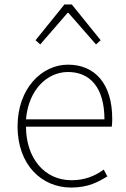

<svg xmlns="http://www.w3.org/2000/svg" viewBox="-20 -831 567 864"><path d="M300 13C378 13 423 -13 463 -37L447 -68C407 -39 362 -20 302 -20C178 -20 97 -122 97 -261H483C485 -275 485 -286 485 -297C485 -453 408 -540 286 -540C169 -540 59 -434 59 -262C59 -90 167 13 300 13ZM97 -294C108 -427 192 -507 286 -507C385 -507 450 -437 450 -294ZM140 -650 161 -631 284 -773H288L412 -631L433 -650L303 -811H270Z"/></svg>

Font: Source Han Sans JP ExtraLight
Style: Regular
Weight: 250
Designer: Ryoko NISHIZUKA 西塚涼子 (kana, bopomofo & ideographs); Paul D. Hunt (Latin, Greek & Cyrillic); Sandoll Communications 산돌커뮤니
Foundry: Adobe
Version: Version 2.001;hotconv 1.0.107;makeotfexe 2.5.65593